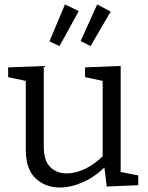

<svg xmlns="http://www.w3.org/2000/svg" viewBox="-20 -825 660 854"><path d="M247 9Q180.7 9 137.7 -32.2Q94.7 -73.3 94.7 -158.3V-477L104.7 -463L16.3 -482V-525.3L174.7 -531.3V-172.3Q174.7 -111.7 202.7 -82.7Q230.7 -53.7 277.7 -53.7Q314.7 -53.7 358 -73.7Q401.3 -93.7 443.3 -136.3L436.7 -118.3V-479L446.7 -463L358.3 -482V-525.3L516.7 -531.7V-48.7L504.7 -62.3L595 -44.7V-1.3L454.7 4.7L442.7 -94.3L454.3 -89.7Q404.7 -39.3 350.3 -15.2Q296 9 247 9ZM382.7 -620 338.7 -642.3 412.3 -805.3 472.3 -773.3ZM244.7 -620 200 -641 269 -805.3 330.3 -775.7Z"/></svg>

Font: Bitter Thin
Style: Regular
Weight: 100
Designer: Sol Matas, and Bitter project Authors
Foundry: Sol Matas
Version: Version 2.002